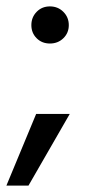

<svg xmlns="http://www.w3.org/2000/svg" viewBox="-28 -457 273 600"><path d="M128 -437Q153 -437 170 -420Q187 -403 187 -378.5Q187 -354 170 -337.5Q153 -321 128 -321Q103 -321 86.5 -337.5Q70 -354 70 -378.5Q70 -403 86.5 -420Q103 -437 128 -437ZM61 123H-8L85 -101H190Z"/></svg>

Font: Hind Mysuru
Style: Regular
Weight: 400
Designer: Manushi Parikh, Hitesh Malaviya
Foundry: Indian Type Foundry
Version: Version 0.703;PS 1.0;hotconv 1.0.86;makeotf.lib2.5.63406